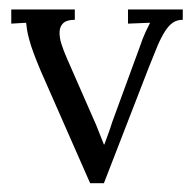

<svg xmlns="http://www.w3.org/2000/svg" viewBox="-20 -395 418 416"><path d="M205.1 2H175.3L67.9 -242.2Q59.1 -263.2 53 -279.5Q46.9 -295.9 43.5 -308.6Q40 -321.3 38.6 -330.3Q37.1 -339.4 36.6 -345.7L4.4 -343.8V-374.5H142.1V-352.1Q125 -352.1 117.4 -345.2Q109.9 -338.4 109.1 -326.7Q108.4 -314.9 113 -300Q117.7 -285.2 125 -268.6L182.6 -137.2Q188.5 -124.5 193.8 -110.4Q199.2 -96.2 205.1 -82H206.1Q210 -92.8 214.6 -105.2Q219.2 -117.7 223.1 -130.4L283.2 -294.4Q289.1 -312 295.4 -325.7Q301.8 -339.4 305.2 -345.7L257.3 -343.8V-374.5H376V-352.1Q363.3 -352.1 354.2 -345.7Q345.2 -339.4 337.2 -326.7Q329.1 -314 321 -294.9Q313 -275.9 303.2 -251Z"/></svg>

Font: Parastoo Print
Style: Print
Weight: 400
Foundry: Saber Rastikerdar (saber.rastikerdar@gmail.com)
Version: Version 1.0.0-alpha5